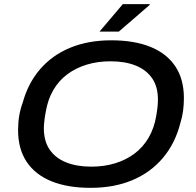

<svg xmlns="http://www.w3.org/2000/svg" viewBox="-20 -892 943 924"><path d="M416 12Q306 12 228 -19.5Q150 -51 108.5 -113Q67 -175 67 -266Q67 -302 72.5 -335Q78 -368 89 -397Q115 -492 173.5 -559.5Q232 -627 318.5 -662.5Q405 -698 515 -698Q626 -698 704 -666.5Q782 -635 823.5 -573Q865 -511 865 -420Q865 -388 861 -358Q857 -328 848 -300Q823 -202 764 -132Q705 -62 617 -25Q529 12 416 12ZM419 -90Q481 -90 533.5 -106Q586 -122 627 -152.5Q668 -183 695 -229Q722 -275 732 -335Q734 -349 736 -360.5Q738 -372 738.5 -381Q739 -390 739.5 -397.5Q740 -405 740 -413Q740 -475 712 -515.5Q684 -556 633 -576.5Q582 -597 512 -597Q450 -597 397.5 -581Q345 -565 304 -534.5Q263 -504 236.5 -458.5Q210 -413 200 -353Q197 -338 195.5 -326.5Q194 -315 193 -306Q192 -297 191.5 -289.5Q191 -282 191 -275Q191 -213 219 -172Q247 -131 298.5 -110.5Q350 -90 419 -90ZM459 -740 571 -872H700L701 -869L552 -740Z"/></svg>

Font: Archivo SemiExpanded Medium
Style: Italic
Weight: 500
Width: 6
Italic angle: -10°
Designer: Hector Gatti
Foundry: Omnibus-Type
Version: Version 2.001